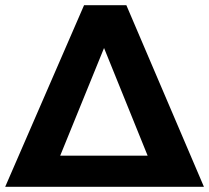

<svg xmlns="http://www.w3.org/2000/svg" viewBox="-23 -720 806 740"><path d="M464 -700 763 0H-3L301 -700ZM209 -120H546L378 -535Z"/></svg>

Font: Gontserrat SemiBold
Style: Regular
Weight: 600
Designer: Julieta Ulanovsky
Foundry: Julieta Ulanovsky
Version: Version 6.001